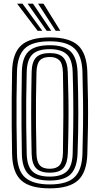

<svg xmlns="http://www.w3.org/2000/svg" viewBox="-20 -1012 541 1041"><path d="M249.8 9.2Q142.5 9.2 95 -34Q47.5 -77.2 45.5 -177.2Q44 -258.5 43.5 -329.8Q43 -401 43.5 -472Q44 -543 45.5 -623.5Q47.5 -723 95 -766.1Q142.5 -809.2 249.8 -809.2Q356.2 -809.2 403.1 -765.9Q450 -722.5 453.5 -624Q456.2 -537.5 457.1 -467.8Q458 -398 457 -329Q456 -260 453.5 -176.2Q450 -76.2 402.2 -33.5Q354.5 9.2 249.8 9.2ZM249.8 -12Q342 -12 383.1 -50.5Q424.2 -89 427 -178Q429.2 -256.5 430.1 -325.8Q431 -395 430.2 -466.4Q429.5 -537.8 427 -622.8Q424.2 -711.2 383.1 -749.6Q342 -788 249.8 -788Q154.5 -788 114.2 -748.9Q74 -709.8 72 -622.8Q70.2 -547.2 69.6 -477.8Q69 -408.2 69.6 -335.6Q70.2 -263 72 -178Q73.8 -86 117 -49Q160.2 -12 249.8 -12ZM249.8 -33.2Q170.2 -33.2 135.1 -66.9Q100 -100.5 98.5 -178Q97 -258.5 96.5 -329.6Q96 -400.8 96.5 -471.6Q97 -542.5 98.5 -622.8Q100 -699.8 135 -733.2Q170 -766.8 249.8 -766.8Q327.8 -766.8 362.6 -733.1Q397.5 -699.5 400.5 -621.8Q404.5 -507 404.6 -402.8Q404.8 -298.5 400.5 -178.8Q397.5 -101.2 362.8 -67.2Q328 -33.2 249.8 -33.2ZM249.8 -54.5Q311.5 -54.5 341.8 -82.4Q372 -110.2 374 -179.8Q376.2 -257.2 377.1 -328.1Q378 -399 377.2 -470.5Q376.5 -542 374 -621Q372 -689.8 341.9 -717.6Q311.8 -745.5 249.8 -745.5Q184 -745.5 155.1 -716.5Q126.2 -687.5 124.8 -621.8Q122.8 -536.8 122.1 -466.9Q121.5 -397 122.2 -328.5Q123 -260 124.8 -178.8Q126.2 -113.2 154.9 -83.9Q183.5 -54.5 249.8 -54.5ZM249.8 -75.8Q198.5 -75.8 175.6 -100.1Q152.8 -124.5 151.5 -179Q146.5 -395.8 151.5 -621.8Q152.8 -677 176 -700.6Q199.2 -724.2 249.8 -724.2Q300.8 -724.2 323.2 -700Q345.8 -675.8 347.5 -620.5Q350.2 -543.5 351.1 -474.6Q352 -405.8 351.2 -335.1Q350.5 -264.5 347.8 -182Q346 -127.2 324.4 -101.5Q302.8 -75.8 249.8 -75.8ZM249.8 -97Q285.8 -97 302.9 -116.1Q320 -135.2 321.2 -182.2Q323 -280 323.5 -382.9Q324 -485.8 321.2 -618.2Q320 -666.2 302.4 -684.6Q284.8 -703 249.8 -703Q212.5 -703 195.6 -684.1Q178.8 -665.2 177.8 -620.8Q175.8 -545 175.1 -474.5Q174.5 -404 175.1 -332.1Q175.8 -260.2 177.8 -179.8Q178.8 -135.5 195.5 -116.2Q212.2 -97 249.8 -97ZM184 -845 72.8 -992H102L209.2 -845ZM233 -845 129.8 -992H159L258 -845ZM282 -845 186.5 -992H215.8L307.2 -845Z"/></svg>

Font: Big Shoulders Inline Text ExtraBold
Style: Regular
Weight: 800
Designer: Patric King
Foundry: XO Type Co
Version: Version 1.000